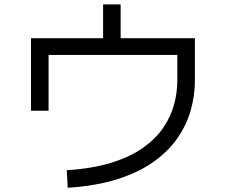

<svg xmlns="http://www.w3.org/2000/svg" viewBox="-20 -825 1040 882"><path d="M291 37.6 286.7 -43.1Q406.4 -50.7 492.9 -77.9Q579.3 -105.2 637.5 -146.4Q695.7 -187.7 730.1 -238.5Q764.5 -289.2 779.6 -344.6Q794.6 -399.9 794.6 -454.8V-572.8H203.1V-316.4H122.4V-649.6H875.3V-454.8Q875.3 -387.2 856.6 -320.1Q837.9 -252.9 796.6 -192.4Q755.3 -132 687.5 -83.2Q619.7 -34.3 521.7 -2.7Q423.7 28.9 291 37.6ZM453.6 -619.6V-804.7H534.2V-619.6Z"/></svg>

Font: Murecho Thin
Style: Regular
Weight: 100
Designer: Neil Summerour
Foundry: Positype
Version: Version 1.010